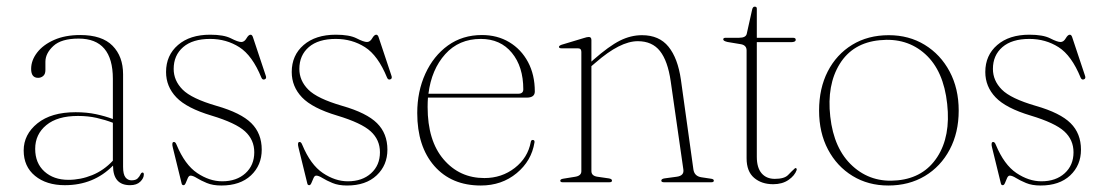

<svg xmlns="http://www.w3.org/2000/svg" viewBox="-20 -562 3404 592"><path d="M53 -98Q53 -147.5 95.5 -181.8Q138 -216 213 -216Q247.5 -216 275.8 -210Q304 -204 328 -195V-319Q328 -443 222.5 -443Q169 -443 144.5 -420.2Q120 -397.5 120 -371.5V-346Q120 -333.5 113.2 -327.8Q106.5 -322 97.5 -322Q76 -322 76 -349.5Q76 -376 94.5 -400Q113 -424 147 -439Q181 -454 227.5 -454Q294.5 -454 327 -421Q359.5 -388 359.5 -333V-47.5Q359.5 -24.5 366.8 -15.2Q374 -6 385.5 -6Q398.5 -6 404.5 -12Q410.5 -18 413.5 -25Q416 -30 419.5 -30Q423.5 -30 423.5 -24Q423.5 -12.5 412.5 -1.8Q401.5 9 381 9Q328.5 9 328.5 -51.5Q269 9 180 9Q123 9 88 -19.8Q53 -48.5 53 -98ZM88.5 -103Q88.5 -59 117 -33.2Q145.5 -7.5 191 -7.5Q228.5 -7.5 264.2 -22Q300 -36.5 328 -66.5V-183.5Q304.5 -192.5 278 -198.5Q251.5 -204.5 220.5 -204.5Q157 -204.5 122.8 -176.2Q88.5 -148 88.5 -103Z M665 -3Q709.5 -3 736.8 -27.8Q764 -52.5 764 -92.5Q764 -131 735.5 -157Q707 -183 632.5 -205.5Q555.5 -228.5 523.8 -261.8Q492 -295 492 -340Q492 -391.5 528.8 -423.2Q565.5 -455 628 -455Q670 -455 692 -443.8Q714 -432.5 724 -432.5Q733.5 -432.5 740 -443.8Q746.5 -455 752.5 -455Q757 -455 759.5 -448.5L799 -330Q803 -320 796.5 -317.5Q789.5 -314.5 786 -322.5Q758 -391 718 -416.5Q678 -442 628 -442Q574 -442 544.8 -416.8Q515.5 -391.5 515.5 -349.5Q515.5 -313.5 543 -285.8Q570.5 -258 648 -235.5Q723 -214 755 -182.2Q787 -150.5 787 -100.5Q787 -52.5 753.8 -21.2Q720.5 10 662.5 10Q636 10 617.5 2.2Q599 -5.5 587 -13Q575 -20.5 567.5 -20.5Q562.5 -20.5 559.2 -13.2Q556 -6 553 1.5Q550 9 546 9Q541 9 540 3.5L513 -106.5Q509 -122 514.5 -124Q520.5 -126 524.5 -115.5Q550 -54 588 -28.5Q626 -3 665 -3Z M1052.5 -3Q1097 -3 1124.2 -27.8Q1151.5 -52.5 1151.5 -92.5Q1151.5 -131 1123 -157Q1094.5 -183 1020 -205.5Q943 -228.5 911.2 -261.8Q879.5 -295 879.5 -340Q879.5 -391.5 916.2 -423.2Q953 -455 1015.5 -455Q1057.5 -455 1079.5 -443.8Q1101.5 -432.5 1111.5 -432.5Q1121 -432.5 1127.5 -443.8Q1134 -455 1140 -455Q1144.5 -455 1147 -448.5L1186.5 -330Q1190.5 -320 1184 -317.5Q1177 -314.5 1173.5 -322.5Q1145.5 -391 1105.5 -416.5Q1065.5 -442 1015.5 -442Q961.5 -442 932.2 -416.8Q903 -391.5 903 -349.5Q903 -313.5 930.5 -285.8Q958 -258 1035.5 -235.5Q1110.5 -214 1142.5 -182.2Q1174.5 -150.5 1174.5 -100.5Q1174.5 -52.5 1141.2 -21.2Q1108 10 1050 10Q1023.5 10 1005 2.2Q986.5 -5.5 974.5 -13Q962.5 -20.5 955 -20.5Q950 -20.5 946.8 -13.2Q943.5 -6 940.5 1.5Q937.5 9 933.5 9Q928.5 9 927.5 3.5L900.5 -106.5Q896.5 -122 902 -124Q908 -126 912 -115.5Q937.5 -54 975.5 -28.5Q1013.5 -3 1052.5 -3Z M1629 -280Q1629 -261 1604 -261H1299.5Q1298.5 -247 1298.5 -232Q1298.5 -128 1347.8 -70.5Q1397 -13 1473.5 -13Q1527 -13 1567.2 -44.2Q1607.5 -75.5 1616.5 -124Q1617.5 -130.5 1622.5 -130.5Q1629 -130.5 1628 -123Q1619 -66 1573 -28Q1527 10 1462.5 10Q1372 10 1319.2 -50.2Q1266.5 -110.5 1266.5 -213.5Q1266.5 -280 1291.5 -334.8Q1316.5 -389.5 1361.2 -421.8Q1406 -454 1466 -454Q1513.5 -454 1550.2 -432Q1587 -410 1608 -370.8Q1629 -331.5 1629 -280ZM1462.5 -442Q1395 -442 1352.8 -395Q1310.5 -348 1301 -273H1578Q1593.5 -273 1593.5 -286.5Q1593.5 -356.5 1558.2 -399.2Q1523 -442 1462.5 -442Z M1803.5 -438.5V-372L1809.5 -377.5Q1858 -420 1891.5 -436.8Q1925 -453.5 1959.5 -453.5Q2012.5 -453.5 2041.2 -418Q2070 -382.5 2079.5 -316L2118 -39.5Q2121 -19 2142 -15.5L2172 -11Q2181 -10 2181 -5Q2181 0 2173 0H2028Q2019 0 2019 -5Q2019 -10.5 2029 -12L2066 -17Q2090 -20 2087 -39.5L2048 -311.5Q2039 -374 2015 -404.5Q1991 -435 1946.5 -435Q1892 -435 1816.5 -369L1803.5 -358V-34.5Q1803.5 -19.5 1822.5 -17L1857 -12Q1867 -10.5 1867 -5Q1867 0 1858.5 0H1715Q1707.5 0 1707.5 -5Q1707.5 -9.5 1716.5 -11L1753.5 -17Q1772.5 -20 1772.5 -34V-402Q1772.5 -413 1762 -413H1711.5Q1703.5 -413 1703.5 -417.5Q1703.5 -421 1711.5 -424L1779.5 -444.5Q1790 -448 1795.5 -448Q1803.5 -448 1803.5 -438.5Z M2265.5 -425.5 2223.5 -432.5Q2210 -435.5 2210 -440.5Q2210 -445.5 2217 -445.5H2258.5Q2280 -445.5 2282.5 -458L2299 -532Q2301 -541.5 2307 -541.5Q2313.5 -541.5 2313.5 -535.5V-445.5H2425Q2433.5 -445.5 2433.5 -439.5Q2433.5 -432 2419 -432H2313.5V-78.5Q2313.5 -45 2328.2 -27.8Q2343 -10.5 2369 -10.5Q2398.5 -10.5 2410 -22.5Q2421.5 -34.5 2431.5 -43.5Q2437 -45 2436.5 -38Q2430.5 -20.5 2411.2 -7.2Q2392 6 2364 6Q2328 6 2305 -13.8Q2282 -33.5 2282 -74V-406.5Q2282 -422 2265.5 -425.5Z M2720.5 -453.5Q2782.5 -453.5 2831.2 -423.8Q2880 -394 2908 -341.5Q2936 -289 2936 -221Q2936 -153 2908.2 -100.8Q2880.5 -48.5 2831.5 -19.2Q2782.5 10 2719 10Q2657 10 2608.8 -19.5Q2560.5 -49 2533 -101Q2505.5 -153 2505.5 -221Q2505.5 -289.5 2532.2 -341.8Q2559 -394 2607.5 -423.8Q2656 -453.5 2720.5 -453.5ZM2748 -6Q2828.5 -14 2870 -78Q2911.5 -142 2900.5 -241.5Q2889.5 -344 2832.8 -395.2Q2776 -446.5 2692.5 -438Q2609.5 -430 2569.2 -365Q2529 -300 2540 -202.5Q2551 -102.5 2608.8 -50Q2666.5 2.5 2748 -6Z M3191 -3Q3235.5 -3 3262.8 -27.8Q3290 -52.5 3290 -92.5Q3290 -131 3261.5 -157Q3233 -183 3158.5 -205.5Q3081.5 -228.5 3049.8 -261.8Q3018 -295 3018 -340Q3018 -391.5 3054.8 -423.2Q3091.5 -455 3154 -455Q3196 -455 3218 -443.8Q3240 -432.5 3250 -432.5Q3259.5 -432.5 3266 -443.8Q3272.5 -455 3278.5 -455Q3283 -455 3285.5 -448.5L3325 -330Q3329 -320 3322.5 -317.5Q3315.5 -314.5 3312 -322.5Q3284 -391 3244 -416.5Q3204 -442 3154 -442Q3100 -442 3070.8 -416.8Q3041.5 -391.5 3041.5 -349.5Q3041.5 -313.5 3069 -285.8Q3096.5 -258 3174 -235.5Q3249 -214 3281 -182.2Q3313 -150.5 3313 -100.5Q3313 -52.5 3279.8 -21.2Q3246.5 10 3188.5 10Q3162 10 3143.5 2.2Q3125 -5.5 3113 -13Q3101 -20.5 3093.5 -20.5Q3088.5 -20.5 3085.2 -13.2Q3082 -6 3079 1.5Q3076 9 3072 9Q3067 9 3066 3.5L3039 -106.5Q3035 -122 3040.5 -124Q3046.5 -126 3050.5 -115.5Q3076 -54 3114 -28.5Q3152 -3 3191 -3Z"/></svg>

Font: Fraunces 72pt S000 Thin
Style: Regular
Weight: 100
Version: Version 1.000; ttfautohint (v1.8.3)